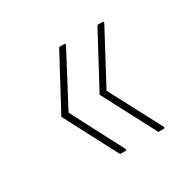

<svg xmlns="http://www.w3.org/2000/svg" viewBox="-88 -528 538 530"><g transform="rotate(-30 181.0 -263.0)"><path d="M279 -93Q277 -93 276 -95L189 -261Q188 -263 188 -263.5Q188 -264 189 -265L278 -431Q279 -433 281 -433H295Q297 -433 298 -432Q299 -431 298 -428L210 -263L297 -98Q298 -96 297 -94.5Q296 -93 294 -93ZM157 -93Q155 -93 154 -95L67 -261Q66 -263 66 -263.5Q66 -264 67 -265L156 -431Q157 -433 159 -433H173Q176 -433 176.5 -432Q177 -431 176 -428L89 -263L175 -98Q176 -96 175.5 -94.5Q175 -93 173 -93Z"/></g></svg>

Font: Sofia Sans Condensed Thin
Style: Regular
Weight: 250
Version: Version 4.100